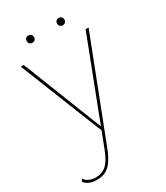

<svg xmlns="http://www.w3.org/2000/svg" viewBox="-210 -708 869 1008"><g transform="rotate(-30 224.5 -203.5)"><path d="M431 -500 198 101Q181 144 162.5 169Q144 194 122 204.5Q100 215 70 215Q45 215 25.5 207Q6 199 -4 183L5 170Q16 187 34 194Q52 201 71 201Q109 201 135 178Q161 155 183 98L220 1L168 -128L20 -500H38L211 -60L228 -18L244 -61L413 -500ZM136 -622Q146 -622 152 -616Q158 -610 158 -600Q158 -590 152 -584Q146 -578 136 -578Q126 -578 120 -584Q114 -590 114 -600Q114 -610 120 -616Q126 -622 136 -622ZM320 -622Q330 -622 336 -616Q342 -610 342 -600Q342 -590 336 -584Q330 -578 320 -578Q310 -578 304 -584Q298 -590 298 -600Q298 -610 304 -616Q310 -622 320 -622Z"/></g></svg>

Font: Kantumruy Pro Thin
Style: Regular
Weight: 250
Version: Version 1.002